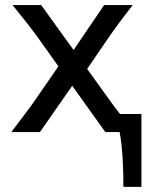

<svg xmlns="http://www.w3.org/2000/svg" viewBox="-20 -518 599 753"><path d="M534.7 -70.8V214.8H463.9Q463.9 191.4 463.4 163.6Q462.9 135.7 461.2 106.9Q459.5 78.1 456.5 50.5Q453.6 22.9 449.2 0H393.1L263.2 -181.6L136.7 0H24.4Q44.4 -26.4 57.9 -44.2Q71.3 -62 82 -76.2Q92.8 -90.3 101.8 -103Q110.8 -115.7 122.1 -131.8L209 -257.8L131.8 -366.2Q119.6 -383.3 109.4 -396.7Q99.1 -410.2 87.9 -424.6Q76.7 -439 62.7 -456.3Q48.8 -473.6 29.3 -498H141.6L268.6 -321.8L388.2 -498H500.5Q481.4 -473.6 468.3 -456.3Q455.1 -439 444.3 -424.6Q433.6 -410.2 424.1 -396.5Q414.6 -382.8 402.8 -366.2L321.8 -247.6L405.3 -131.8Q417.5 -114.7 429.2 -98.9Q440.9 -83 450.7 -70.8Z"/></svg>

Font: Andika
Style: Regular
Weight: 400
Designer: Victor Gaultney, Annie Olsen, Julie Remington, Don Collingsworth, Eric Hays
Foundry: SIL International
Version: Version 1.001